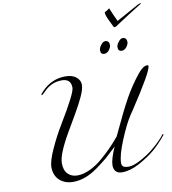

<svg xmlns="http://www.w3.org/2000/svg" viewBox="-137 -1512 1475 1645"><g transform="rotate(-10 601.0 -689.5)"><path d="M397 -410Q296 -236 296 -158Q296 -95 328.5 -63.5Q361 -32 411 -32Q461 -32 517 -58Q574 -84 626 -128Q719 -206 798 -302Q900 -521 954 -616.5Q1008 -712 1078 -800Q1125 -858 1160 -858Q1172 -858 1172 -850Q1172 -802 974 -502Q950 -466 948 -464Q903 -396 849.5 -267Q796 -138 796 -72Q796 -51 809 -40.5Q822 -30 859.5 -30Q897 -30 960.5 -64Q1024 -98 1069.5 -135Q1115 -172 1145.5 -203.5Q1176 -235 1184 -248Q1188 -254 1192 -254Q1196 -254 1196 -251Q1196 -248 1194 -244Q1135 -172 1078 -124.5Q1021 -77 941.5 -34.5Q862 8 792 8Q755 8 737.5 -12Q720 -32 720 -64Q720 -116 766 -220Q708 -165 674 -135Q638 -105 582 -64Q472 16 366 16Q293 16 247.5 -26Q202 -68 202 -140Q202 -193 248 -294Q294 -396 350 -488Q498 -732 498 -780Q498 -858 418 -858Q372 -858 334.5 -841.5Q297 -825 265.5 -793.5Q234 -762 230 -762Q226 -762 226 -768Q226 -774 248 -796Q335 -886 454 -886Q515 -886 548.5 -858Q582 -830 582 -791.5Q582 -753 552.5 -689.5Q523 -626 481 -554Q439 -482 397 -410ZM786 -1054Q786 -1076 806 -1100Q824 -1124 842 -1124Q860 -1124 869 -1113.5Q878 -1103 878 -1084Q878 -1065 860 -1041.5Q842 -1018 818 -1018Q786 -1018 786 -1054ZM938 -1054Q938 -1076 958 -1100Q976 -1124 994 -1124Q1012 -1124 1021 -1113.5Q1030 -1103 1030 -1084Q1030 -1065 1012 -1041.5Q994 -1018 970 -1018Q938 -1018 938 -1054ZM976 -1244Q955 -1228 946 -1228Q937 -1228 935 -1234Q933 -1240 907.5 -1290.5Q882 -1341 882 -1367Q882 -1369 894 -1374.5Q906 -1380 914 -1387Q922 -1394 924 -1394L926 -1395V-1394Q949 -1337 978 -1276L1170 -1382Q1188 -1392 1200 -1392L1202 -1390Q1202 -1388 1182 -1376Q1082 -1314 976 -1244Z"/></g></svg>

Font: Miama
Style: Regular
Weight: 400
Italic angle: 16.5°
Designer: Linus Romer
Foundry: Linus Romer
Version: 0.32